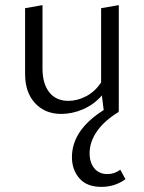

<svg xmlns="http://www.w3.org/2000/svg" viewBox="-20 -440 561 750"><path d="M78 -151V-408L146 -420V-173Q146 -113 172.5 -79.5Q199 -46 247 -46Q282 -46 316.5 -64Q351 -82 375 -118V-408L444 -420V-6H442L444 -3Q388 31 359 72.5Q330 114 330 159Q330 195 348.5 217.5Q367 240 400 240Q427 240 450 223L470 260Q429 290 376 290Q319 290 290 256.5Q261 223 261 174Q261 68 385 -10L378 -67Q346 -31 304 -13Q262 5 219 5Q156 5 117 -37Q78 -79 78 -151Z"/></svg>

Font: QiushuiShotai Bright
Style: Regular
Weight: 400
Designer: Christian Thalmann (Catharsis Fonts)
Version: Version 1.250;